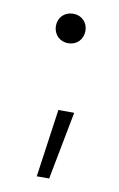

<svg xmlns="http://www.w3.org/2000/svg" viewBox="-67 -498 379 609"><g transform="rotate(10 122.5 -194.0)"><path d="M120 -363C147 -363 167 -383 167 -411C167 -438 147 -458 120 -458C92 -458 72 -438 72 -411C72 -383 92 -363 120 -363ZM95 70H135L177 -149H126Z"/></g></svg>

Font: Arthouse Owned Light
Style: Regular
Weight: 300
Designer: Jeremy Tribby
Foundry: Tribby Type
Version: Version 1.000;PS 001.000;hotconv 1.0.88;makeotf.lib2.5.64775